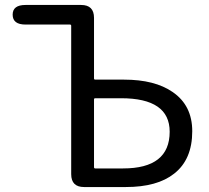

<svg xmlns="http://www.w3.org/2000/svg" viewBox="-20 -754 844 774"><path d="M319 0Q267 0 267 -52V-650Q267 -655 262 -655H83Q31 -655 31 -695Q31 -734 83 -734H307Q359 -734 359 -682V-438Q359 -433 364 -433H480Q604 -433 676 -383Q755 -329 755 -225Q755 -111 682 -54Q614 0 487 0ZM359 -80Q359 -75 364 -75H476Q664 -75 664 -223Q664 -358 468 -358H364Q359 -358 359 -353Z"/></svg>

Font: Resource Han Rounded CN
Style: Regular
Weight: 400
Designer: Cyano Hao (round all glyphs); Ryoko NISHIZUKA  (kana, bopomofo & ideographs); Paul D. Hunt (Latin, Greek & Cyrillic); Sa
Foundry: Cyano Hao
Version: 0.990